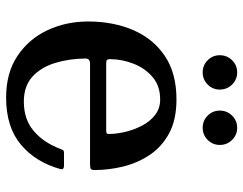

<svg xmlns="http://www.w3.org/2000/svg" viewBox="-102 -663 776 612"><g transform="rotate(90 286.0 -357.0)"><path d="M48.5 -250Q48.5 -330 76 -393.8Q103.5 -457.5 158.5 -494.5Q213.5 -531.5 297 -531.5Q362 -531.5 405.5 -507.8Q449 -484 474.5 -445.2Q500 -406.5 511 -360.8Q522 -315 522 -271Q522 -261 518.5 -258.5Q515 -256 504 -256H182.5Q166.5 -256 166.5 -241.5Q167 -189 180.8 -144.2Q194.5 -99.5 224.5 -72.2Q254.5 -45 304 -45Q360.5 -45 397.5 -76.5Q434.5 -108 454.5 -161Q456.5 -166.5 458.5 -169.8Q460.5 -173 468.5 -173H508Q521.5 -173 519 -162Q497.5 -83.5 441.5 -36Q385.5 11.5 291 11.5Q212 11.5 158 -24.8Q104 -61 76.2 -120.5Q48.5 -180 48.5 -250ZM182.5 -307.5H393Q402.5 -307.5 404.8 -309Q407 -310.5 407 -316.5Q407 -340.5 400.2 -368.8Q393.5 -397 380.2 -422.2Q367 -447.5 346.2 -463.5Q325.5 -479.5 297 -479.5Q254 -479.5 225.8 -455.5Q197.5 -431.5 183.2 -395Q169 -358.5 168.5 -321Q168.5 -313 170.8 -310.2Q173 -307.5 182.5 -307.5ZM387.5 -615Q364.5 -615 348.5 -631Q332.5 -647 332.5 -669.5Q332.5 -692.5 348.5 -708.8Q364.5 -725 387.5 -725Q410 -725 426 -708.8Q442 -692.5 442 -669.5Q442 -647 426 -631Q410 -615 387.5 -615ZM210.5 -615Q188 -615 172 -631Q156 -647 156 -669.5Q156 -692.5 172 -708.8Q188 -725 210.5 -725Q233.5 -725 249.5 -708.8Q265.5 -692.5 265.5 -669.5Q265.5 -647 249.5 -631Q233.5 -615 210.5 -615Z"/></g></svg>

Font: Besley* Medium
Style: Regular
Weight: 500
Designer: Owen Earl
Foundry: indestructible type*
Version: Version 3.000; ttfautohint (v1.8.3)